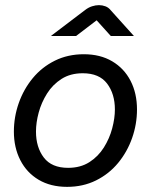

<svg xmlns="http://www.w3.org/2000/svg" viewBox="-20 -715 588 747"><path d="M241 12Q177 12 130.5 -15.5Q84 -43 59 -92Q34 -141 34 -203Q34 -260 53 -314Q72 -368 107.5 -411Q143 -454 193.5 -479Q244 -504 306 -504Q370 -504 416.5 -476.5Q463 -449 488 -400.5Q513 -352 513 -289Q513 -232 494 -178Q475 -124 439.5 -81Q404 -38 353.5 -13Q303 12 241 12ZM245 -62Q293 -62 327.5 -84Q362 -106 384 -141Q406 -176 416.5 -215.5Q427 -255 427 -289Q427 -350 396.5 -390Q366 -430 302 -430Q254 -430 219.5 -408Q185 -386 163 -351Q141 -316 130.5 -277Q120 -238 120 -203Q120 -142 150.5 -102Q181 -62 245 -62ZM178 -575 311 -676Q324 -686 338 -690.5Q352 -695 365 -695Q378 -695 390 -690.5Q402 -686 410 -676L501 -575H411L356 -636L276 -575Z"/></svg>

Font: Atkinson Hyperlegible Next
Style: Italic
Weight: 400
Italic angle: -12°
Designer: Elliott Scott, Megan Eiswerth, Linus Boman, Theodore Petrosky, Letters from Sweden
Foundry: Applied Design Works, Letters from Sweden
Version: Version 2.001